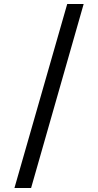

<svg xmlns="http://www.w3.org/2000/svg" viewBox="-20 -812 489 957"><path d="M315 -792H397L135 125H52Z"/></svg>

Font: lbangla25
Style: Book
Weight: 400
Designer: Jelle Bosma - Monotype Design Team
Foundry: Monotype Imaging Inc.
Version: Version 2.003